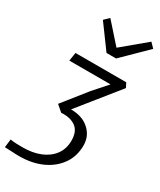

<svg xmlns="http://www.w3.org/2000/svg" viewBox="-248 -923 961 1150"><g transform="rotate(30 232.5 -348.0)"><path d="M95 147Q69 147 44.5 145.2Q20 143.5 -5 143L2 86Q23 89.5 43.2 90.2Q63.5 91 88 91Q156 91 208.5 69.5Q261 48 291 7.5Q321 -33 321 -90Q321 -154.5 283 -181.5Q245 -208.5 184 -204L141 -241L270 -403L355 -499H70L79 -557H430L446 -526L225 -251Q304 -251 351 -208.2Q398 -165.5 398 -101Q398 -27 359.2 28.8Q320.5 84.5 252.2 115.8Q184 147 95 147ZM240 -650 122 -811 155 -843 276 -707 439 -843 470 -811 306 -650Z"/></g></svg>

Font: Merriweather Sans Light
Style: Italic
Weight: 300
Italic angle: -7.5°
Designer: Eben Sorkin
Foundry: Eben Sorkin
Version: Version 2.001; ttfautohint (v1.8.3)